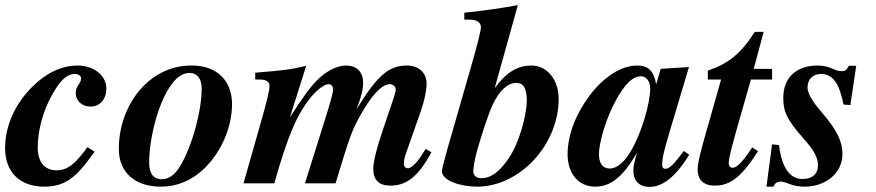

<svg xmlns="http://www.w3.org/2000/svg" viewBox="-25 -719 3434 753"><path d="M318 -142C270 -75 239 -51 196 -51C152 -51 123 -82 123 -140C123 -207 143 -280 176 -341C204 -392 231 -429 269 -429C281 -429 293 -422 293 -412C293 -390 272 -384 272 -354C272 -324 296 -301 330 -301C367 -301 392 -330 392 -372C392 -425 340 -462 280 -462C213 -462 151 -429 100 -377C38 -315 -5 -230 -5 -138C-5 -40 57 13 148 13C181 13 208 7 231 -5C276 -28 308 -72 346 -124Z M766 -372C766 -285 729 -145 680 -65C659 -31 635 -16 609 -16C579 -16 560 -36 560 -80C560 -182 599 -335 659 -402C678 -423 698 -433 719 -433C748 -433 766 -410 766 -372ZM724 -462C656 -462 592 -435 541 -385C481 -326 441 -235 441 -135C441 -37 511 13 605 13C672 13 731 -13 780 -62C841 -123 885 -217 885 -311C885 -403 825 -462 728 -462Z M1645 -135C1641 -130 1637 -124 1633 -117C1610 -80 1588 -59 1575 -59C1566 -59 1559 -65 1559 -77C1559 -95 1562 -103 1580 -154L1625 -282C1640 -325 1648 -365 1648 -391C1648 -432 1619 -462 1571 -462C1499 -462 1454 -422 1373 -290C1393 -342 1399 -367 1399 -395C1399 -437 1374 -462 1332 -462C1292 -462 1250 -436 1218 -404C1191 -377 1162 -336 1114 -262H1113L1176 -461C1113 -446 1089 -443 976 -434V-407H994C1020 -407 1032 -398 1032 -382C1032 -367 1024 -329 996 -232L930 0H1051C1104 -189 1141 -274 1198 -342C1220 -368 1248 -389 1263 -389C1273 -389 1281 -383 1281 -367C1281 -350 1268 -309 1236 -207L1171 0H1291C1349 -192 1356 -210 1392 -273C1434 -348 1474 -389 1504 -389C1516 -389 1527 -379 1527 -368C1527 -362 1524 -351 1520 -338L1476 -208C1454 -144 1439 -86 1439 -57C1439 -11 1463 9 1506 9C1568 9 1615 -25 1667 -122Z M2041 -325C2041 -267 2011 -158 1970 -98C1936 -48 1902 -20 1862 -20C1844 -20 1831 -31 1831 -47C1831 -55 1836 -94 1846 -128C1863 -186 1886 -262 1908 -310C1934 -365 1967 -394 2000 -394C2029 -394 2041 -371 2041 -325ZM2006 -699C1936 -686 1885 -679 1796 -669V-642H1815C1845 -642 1861 -632 1861 -612C1861 -599 1849 -550 1822 -456L1728 -129C1718 -93 1708 -54 1708 -48C1708 -11 1780 13 1846 13C2014 13 2166 -152 2166 -331C2166 -404 2123 -462 2059 -462C2008 -462 1963 -439 1915 -373Z M2525 -373C2525 -313 2492 -202 2453 -133C2426 -84 2394 -58 2367 -58C2341 -58 2324 -75 2324 -115C2324 -153 2345 -234 2380 -305C2408 -362 2446 -420 2488 -420C2510 -420 2525 -400 2525 -373ZM2657 -127C2616 -72 2600 -57 2584 -57C2576 -57 2572 -63 2572 -72C2572 -97 2578 -126 2602 -205L2677 -456L2566 -449L2549 -390H2548C2539 -441 2517 -462 2474 -462C2409 -462 2341 -415 2288 -345C2237 -278 2201 -194 2201 -114C2201 -38 2244 13 2309 13C2370 13 2417 -24 2473 -119C2461 -78 2459 -64 2459 -50C2459 -7 2485 14 2522 14C2569 14 2620 -18 2678 -112Z M3003 -407V-449H2931L2970 -594H2935C2881 -509 2833 -470 2751 -442V-407H2803L2736 -171C2721 -119 2711 -74 2711 -56C2711 -12 2736 9 2778 9C2838 9 2882 -23 2948 -126L2925 -141C2891 -88 2865 -61 2849 -61C2841 -61 2833 -66 2833 -79C2833 -103 2851 -166 2886 -288L2920 -407Z M3333 -461H3304C3295 -444 3291 -440 3276 -440C3266 -440 3256 -442 3239 -450C3222 -458 3201 -462 3181 -462C3100 -462 3047 -416 3047 -336C3047 -282 3059 -252 3127 -175C3167 -130 3183 -101 3183 -71C3183 -39 3163 -17 3123 -17C3072 -17 3041 -62 3030 -150L3003 -153L2981 13H3008C3014 -1 3024 -7 3037 -7C3044 -7 3054 -4 3067 1C3089 10 3110 13 3131 13C3213 13 3279 -40 3279 -115C3279 -163 3259 -207 3199 -277C3160 -322 3142 -353 3142 -376C3142 -408 3163 -429 3195 -429C3241 -429 3267 -392 3283 -309L3310 -307Z"/></svg>

Font: XITS
Style: Bold Italic
Weight: 700
Italic angle: -16.33°
Designer: MicroPress Inc., with final additions and corrections provided by Coen Hoffman, Elsevier (retired)
Version: Version 1.302